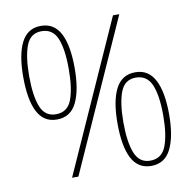

<svg xmlns="http://www.w3.org/2000/svg" viewBox="-81 -805 899 897"><g transform="rotate(-10 368.0 -357.0)"><path d="M169 -280Q107 -280 77.5 -337Q48 -394 48 -503Q48 -609 77.5 -666.5Q107 -724 170 -724Q233 -724 262.5 -667Q292 -610 292 -503Q292 -398 263 -339Q234 -280 169 -280ZM191 0 511 -714H541L221 0ZM169 -305Q224 -305 244 -358Q264 -411 264 -503Q264 -598 243 -648.5Q222 -699 169 -699Q116 -699 96 -646.5Q76 -594 76 -503Q76 -408 96.5 -356.5Q117 -305 169 -305ZM566 10Q503 10 473.5 -47Q444 -104 444 -213Q444 -319 473.5 -376.5Q503 -434 567 -434Q629 -434 659 -377Q689 -320 689 -213Q689 -108 659.5 -49Q630 10 566 10ZM565 -15Q620 -15 640.5 -68Q661 -121 661 -213Q661 -308 639.5 -358.5Q618 -409 565 -409Q512 -409 492 -356.5Q472 -304 472 -213Q472 -118 493 -66.5Q514 -15 565 -15Z"/></g></svg>

Font: Noto Serif Thai Condensed Thin
Style: Regular
Weight: 100
Width: 3
Designer: Monotype Design Team
Foundry: Monotype Imaging Inc.
Version: Version 2.001; ttfautohint (v1.8.4.7-5d5b)